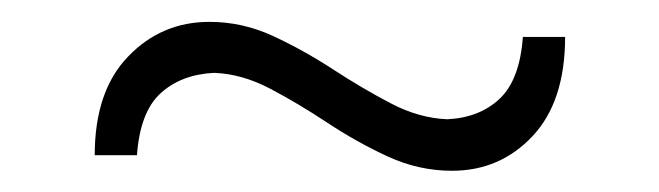

<svg xmlns="http://www.w3.org/2000/svg" viewBox="-20 -395 618 180"><path d="M403.8 -234.9Q372.6 -234.9 343.5 -248.3Q314.5 -261.7 287.1 -279.8Q259.8 -297.9 233.4 -311.8Q207 -325.7 180.7 -326.7Q149.9 -325.2 130.6 -307.6Q111.3 -290 108.4 -249.5H68.8Q68.8 -309.6 100.1 -342Q131.3 -374.5 176.3 -374.5Q207.5 -374.5 236.3 -361.1Q265.1 -347.7 292.5 -329.8Q319.8 -312 346.4 -298.1Q373 -284.2 399.4 -283.2Q429.7 -284.7 448.5 -302.5Q467.3 -320.3 470.2 -360.4H509.8Q509.8 -299.8 479.2 -267.3Q448.7 -234.9 403.8 -234.9Z"/></svg>

Font: Pinar-DS3-FD Light
Style: Regular
Weight: 300
Designer: Amin Abedi
Version: Version 3.000